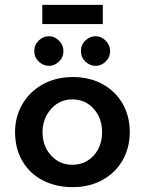

<svg xmlns="http://www.w3.org/2000/svg" viewBox="-20 -759 595 790"><path d="M280 -442Q349 -442 402.5 -412.5Q456 -383 485 -331.5Q514 -280 514 -216Q514 -152 485 -100.5Q456 -49 402.5 -19Q349 11 279 11Q211 11 157 -16.5Q103 -44 72.5 -95.5Q42 -147 42 -216Q42 -279 72.5 -331Q103 -383 157 -412.5Q211 -442 280 -442ZM277 -81Q331 -81 365.5 -119Q400 -157 400 -215Q400 -273 365.5 -311.5Q331 -350 277 -350Q225 -350 190 -310.5Q155 -271 155 -215Q155 -158 190 -119.5Q225 -81 277 -81ZM182 -610Q204 -610 222.5 -592Q241 -574 241 -549Q241 -523 222.5 -505.5Q204 -488 182 -488Q158 -488 139.5 -505.5Q121 -523 121 -549Q121 -575 139.5 -592.5Q158 -610 182 -610ZM374 -610Q396 -610 414.5 -592Q433 -574 433 -549Q433 -523 414.5 -505.5Q396 -488 374 -488Q350 -488 331.5 -505.5Q313 -523 313 -549Q313 -575 331.5 -592.5Q350 -610 374 -610ZM403 -739V-660H154V-739Z"/></svg>

Font: Josefin Sans SemiBold
Style: Regular
Weight: 600
Designer: Santiago Orozco
Foundry: Typemade
Version: Version 2.000